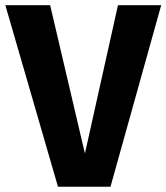

<svg xmlns="http://www.w3.org/2000/svg" viewBox="-33 -713 635 733"><path d="M582.4 -693.2 388.8 0H188.4L-12.6 -693.2H158.4L291.2 -127L417.4 -693.2Z"/></svg>

Font: Firava
Style: Regular
Weight: 400
Designer: Carrois Corporate & Edenspiekermann AG
Foundry: Greg Finn Gibson
Version: Version 5.000